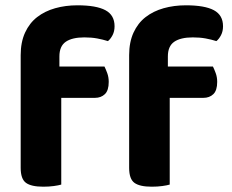

<svg xmlns="http://www.w3.org/2000/svg" viewBox="-20 -697 873 724"><path d="M204 -446H374Q379 -436 384.5 -421Q390 -406 390 -388Q390 -356 375.5 -342Q361 -328 338 -328H211V-1Q201 2 183 4.5Q165 7 143 7Q98 7 78 -7.5Q58 -22 58 -64V-489Q58 -538 74.5 -574Q91 -610 120 -632.5Q149 -655 188 -666Q227 -677 272 -677Q343 -677 377.5 -658.5Q412 -640 412 -598Q412 -579 404.5 -564.5Q397 -550 387 -542Q368 -548 346.5 -552Q325 -556 298 -556Q252 -556 228 -539.5Q204 -523 204 -484ZM613 -446H783Q788 -436 793.5 -421Q799 -406 799 -388Q799 -356 784.5 -342Q770 -328 747 -328H620V-1Q610 2 592 4.5Q574 7 552 7Q507 7 487 -7.5Q467 -22 467 -64V-489Q467 -538 483.5 -574Q500 -610 529 -632.5Q558 -655 597 -666Q636 -677 681 -677Q752 -677 786.5 -658.5Q821 -640 821 -598Q821 -579 813.5 -564.5Q806 -550 796 -542Q777 -548 755.5 -552Q734 -556 707 -556Q661 -556 637 -539.5Q613 -523 613 -484Z"/></svg>

Font: Baloo Bhaina 2
Style: Bold
Weight: 700
Designer: Yesha Goshar, Manish Minz, Shuchita Grover and Ek Type
Foundry: Ek Type
Version: Version 1.640;hotconv 1.0.111;makeotfexe 2.5.65597; ttfautoh